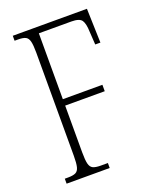

<svg xmlns="http://www.w3.org/2000/svg" viewBox="-135 -792 704 871"><g transform="rotate(-20 217.5 -357.0)"><path d="M34 0V-24H50Q74 -24 86.5 -30Q99 -36 103.5 -54Q108 -72 108 -108V-606Q108 -642 103.5 -660Q99 -678 87 -684Q75 -690 51 -690H34V-714H392L397 -549H372L368 -612Q367 -651 356 -667.5Q345 -684 306 -684H149V-366H340V-335H149V-109Q149 -72 153.5 -54Q158 -36 170.5 -30Q183 -24 207 -24H242V0Z"/></g></svg>

Font: Noto Serif Ethiopic ExtraCondensed ExtraLight
Style: Regular
Weight: 200
Width: 2
Designer: Monotype Design Team
Foundry: Monotype Imaging Inc.
Version: Version 2.102; ttfautohint (v1.8.4.7-5d5b)